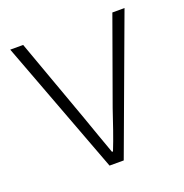

<svg xmlns="http://www.w3.org/2000/svg" viewBox="-102 -621 681 712"><g transform="rotate(-20 238.5 -265.0)"><path d="M212 0 13 -530H64L184 -197Q198 -158 211.5 -119Q225 -80 238 -45H242Q256 -80 269.5 -119Q283 -158 296 -197L416 -530H464L268 0Z"/></g></svg>

Font: Noto Sans TC ExtraLight
Style: Regular
Weight: 250
Designer: Ryoko NISHIZUKA  (kana, bopomofo & ideographs); Paul D. Hunt (Latin, Greek & Cyrillic); Sandoll Communications , Soo-you
Foundry: Adobe
Version: Version 2.004-H2;hotconv 1.0.118;makeotfexe 2.5.65603